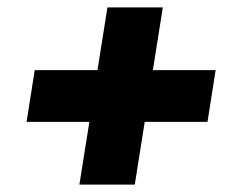

<svg xmlns="http://www.w3.org/2000/svg" viewBox="-20 -590 640 520"><path d="M195 -90 222 -260H52L74 -400H244L271 -570H421L394 -400H564L542 -260H372L345 -90Z"/></svg>

Font: JetBrains Mono ExtraBold
Style: Italic
Weight: 800
Italic angle: -9°
Monospace: yes
Designer: Philipp Nurullin, Konstantin Bulenkov
Foundry: JetBrains
Version: Version 2.305; ttfautohint (v1.8.4.7-5d5b)